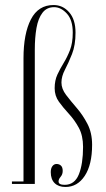

<svg xmlns="http://www.w3.org/2000/svg" viewBox="-20 -732 420 764"><path d="M240.5 12Q213 12 197.5 -3.2Q182 -18.5 182 -47Q182 -62 188.5 -70.8Q195 -79.5 205 -79.5Q215.5 -79.5 222.5 -73Q229.5 -66.5 229.5 -52Q229.5 -38 221.2 -28.5Q213 -19 213 -10Q213 3.5 237 3.5Q277 3.5 293.8 -38.2Q310.5 -80 310.5 -147.5Q310.5 -192.5 293.5 -223.8Q276.5 -255 254 -279.2Q231.5 -303.5 214.5 -327Q197.5 -350.5 197.5 -381Q197.5 -412 208.5 -435.5Q219.5 -459 233.5 -481.8Q247.5 -504.5 258.5 -532.8Q269.5 -561 269.5 -602Q269.5 -652.5 246 -678Q222.5 -703.5 195.5 -703.5Q166 -703.5 149 -681.2Q132 -659 125.2 -620.8Q118.5 -582.5 118.5 -534.5V0H27.5V-10H73.5V-499.5Q73.5 -598 103 -655Q132.5 -712 193 -712Q230 -712 255.2 -683.2Q280.5 -654.5 280.5 -602Q280.5 -552 266.5 -516.8Q252.5 -481.5 238.5 -454.8Q224.5 -428 224.5 -403.5Q224.5 -378.5 243 -354.2Q261.5 -330 285.5 -302.2Q309.5 -274.5 328 -239Q346.5 -203.5 346.5 -156Q346.5 -76.5 317.2 -32.2Q288 12 240.5 12Z"/></svg>

Font: Imbue 100pt ExtraLight
Style: Regular
Weight: 200
Designer: Tyler Finck
Foundry: Etcetera Type Company
Version: Version 1.102; ttfautohint (v1.8.3)